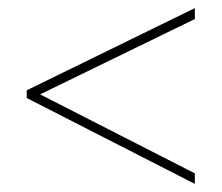

<svg xmlns="http://www.w3.org/2000/svg" viewBox="-20 -596 547 474"><path d="M461 -142 46 -354V-373L461 -576V-549L79 -363L461 -168Z"/></svg>

Font: Noto Sans Khmer UI SemiCondensed Thin
Style: Regular
Weight: 100
Width: 4
Designer: Danh Hong and the Monotype Design Team
Foundry: Monotype Imaging Inc.
Version: Version 2.002; ttfautohint (v1.8.4.7-5d5b)